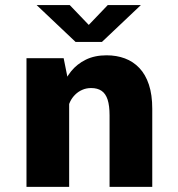

<svg xmlns="http://www.w3.org/2000/svg" viewBox="-20 -726 690 746"><path d="M82.9 0V-500H227.3L248.7 -393.4V0ZM405.7 0V-277.6Q405.7 -315.6 398.1 -339Q390.4 -362.4 374.6 -373.1Q358.7 -383.9 334.1 -383.9Q315.4 -383.9 299.8 -377Q284.1 -370.2 272.2 -358.4Q260.2 -346.6 253 -332Q245.8 -317.3 243.9 -302L211.4 -320Q211.4 -353.4 222.5 -387Q233.6 -420.7 256.2 -448.9Q278.9 -477.1 313.3 -494.1Q347.6 -511.1 394.2 -511.1Q432.9 -511.1 465.1 -499.1Q497.4 -487.1 521.4 -461.9Q545.4 -436.7 558.5 -397.3Q571.6 -357.9 571.6 -303.1V0ZM122.2 -706.4H250.9L324.9 -629.2L398.8 -706.4H527.5L376.1 -563.1H273.6Z"/></svg>

Font: Trispace Thin
Style: Regular
Weight: 100
Designer: Tyler Finck
Foundry: Etcetera Type Company
Version: Version 1.210